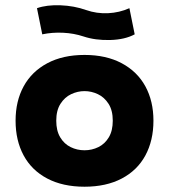

<svg xmlns="http://www.w3.org/2000/svg" viewBox="-20 -690 640 727"><path d="M193 -233Q193 -195 208 -170Q223 -145 247.5 -133Q272 -121 300 -121Q328 -121 352.5 -133Q377 -145 392 -170Q407 -195 407 -233Q407 -272 391 -297Q375 -322 350.5 -333.5Q326 -345 300 -345Q274 -345 249.5 -333.5Q225 -322 209 -297Q193 -272 193 -233ZM39 -233Q39 -307 69.5 -363Q100 -419 159 -450.5Q218 -482 300 -482Q382 -482 441 -450.5Q500 -419 530.5 -363Q561 -307 561 -233Q561 -158 530.5 -101.5Q500 -45 441 -14Q382 17 300 17Q218 17 159 -14Q100 -45 69.5 -101.5Q39 -158 39 -233ZM306 -652Q346 -638 389 -640Q432 -642 470 -659L490 -560Q453 -540 397 -538.5Q341 -537 296 -552Q260 -564 219 -566Q178 -568 140 -560L120 -659Q157 -672 209 -670Q261 -668 306 -652Z"/></svg>

Font: Kreadon
Style: Regular
Weight: 400
Designer: kohakuno
Foundry: StudioGnu
Version: Version 1.000;Glyphs 3.1.2 (3151)